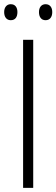

<svg xmlns="http://www.w3.org/2000/svg" viewBox="-23 -906 272 926"><path d="M88.4 0V-713.9H137.2V0ZM-2.9 -847.7Q-2.9 -864.7 5.6 -875.2Q14.2 -885.7 28.8 -885.7Q44.4 -885.7 52.7 -875.5Q61 -865.2 61 -847.7Q61 -829.1 52.7 -818.8Q44.4 -808.6 28.8 -808.6Q14.2 -808.6 5.6 -819.1Q-2.9 -829.6 -2.9 -847.7ZM165 -847.7Q165 -865.2 173.6 -875.5Q182.1 -885.7 196.8 -885.7Q211.9 -885.7 220.5 -875.5Q229 -865.2 229 -847.7Q229 -829.6 220.5 -819.1Q211.9 -808.6 196.8 -808.6Q181.6 -808.6 173.3 -819.1Q165 -829.6 165 -847.7Z"/></svg>

Font: Open Sans SemiCondensed Light
Style: Regular
Weight: 300
Width: 4
Designer: Monotype Design Team
Foundry: Monotype Imaging Inc.
Version: Version 3.000